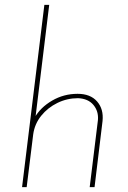

<svg xmlns="http://www.w3.org/2000/svg" viewBox="-20 -772 527 792"><path d="M123 -287Q147 -329 195 -357Q243 -385 300 -385Q353 -385 380.5 -353.5Q408 -322 403 -273L370 0H350L384 -277Q387 -313 365.5 -339Q344 -365 302 -367Q257 -367 217 -347.5Q177 -328 150 -294.5Q123 -261 117 -218L90 0H71L163 -752H183L125 -277Z"/></svg>

Font: Josefin Sans Thin Thin
Style: Italic
Weight: 250
Italic angle: -7°
Version: Version 2.000